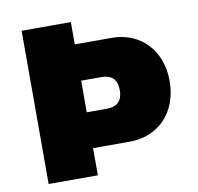

<svg xmlns="http://www.w3.org/2000/svg" viewBox="-77 -769 877 849"><g transform="rotate(-10 361.0 -344.0)"><path d="M74 0H295V-122H460C588 -122 680 -214 680 -356C680 -494 590 -588 460 -588H295V-688H74ZM295 -283V-425H386C433 -425 456 -401 456 -354C456 -307 432 -283 386 -283Z"/></g></svg>

Font: Archivo Black
Style: Regular
Weight: 900
Designer: Hector Gatti
Foundry: Omnibus-Type
Version: Version 2.001